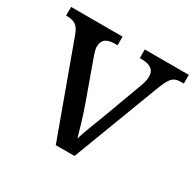

<svg xmlns="http://www.w3.org/2000/svg" viewBox="-123 -672 824 808"><g transform="rotate(30 289.5 -268.0)"><path d="M78 -441 239 0H330L488 -416C512 -480 525 -494 564 -494H576V-536H362V-494H369C413 -494 435 -479 435 -445C435 -434 432 -418 426 -402L354 -207C336 -159 311 -98 304 -70C294 -105 275 -171 257 -220L189 -409C184 -424 181 -435 181 -446C181 -479 201 -494 241 -494H254V-536H4V-494C46 -494 63 -483 78 -441Z"/></g></svg>

Font: Noto Fangsong KSS Vertical
Style: Regular
Weight: 400
Designer: LIU Zhao, ZHANG Congyu, Kushim JIANG
Foundry: Guyu Beijing Co. Ltd.
Version: Version 1.000;November 16, 2022;FontCreator 11.5.0.2427 64-b